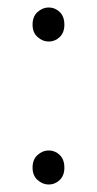

<svg xmlns="http://www.w3.org/2000/svg" viewBox="-20 -481 259 513"><path d="M110 -370Q94 -370 80.5 -382Q67 -394 67 -415Q67 -437 80.5 -449Q94 -461 110 -461Q127 -461 139.5 -449Q152 -437 152 -415Q152 -394 139.5 -382Q127 -370 110 -370ZM110 12Q94 12 80.5 0Q67 -12 67 -33Q67 -55 80.5 -67Q94 -79 110 -79Q127 -79 139.5 -67Q152 -55 152 -33Q152 -12 139.5 0Q127 12 110 12Z"/></svg>

Font: Source Sans 3 ExtraLight Light
Style: Regular
Weight: 300
Version: Version 3.052;hotconv 1.1.0;makeotfexe 2.6.0